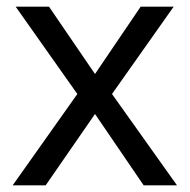

<svg xmlns="http://www.w3.org/2000/svg" viewBox="-20 -556 569 576"><path d="M212 -274 27 -536H127L265 -334L402 -536H501L316 -274L511 0H411L265 -214L117 0H18Z"/></svg>

Font: Noto Sans Old Permic
Style: Regular
Weight: 400
Designer: Monotype Design Team
Foundry: Monotype Imaging Inc.
Version: Version 2.001; ttfautohint (v1.8.4.7-5d5b)